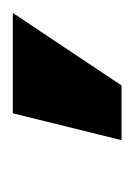

<svg xmlns="http://www.w3.org/2000/svg" viewBox="25 -855 210 300"><g transform="rotate(-90 130.0 -705.0)"><path d="M61 -620.1 103 -790H259.8L146.5 -620.1Z"/></g></svg>

Font: Roboto Slab Black
Style: Regular
Weight: 900
Designer: Google
Version: Version 2.000; ttfautohint (v1.8.1.43-b0c9)